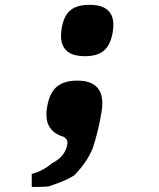

<svg xmlns="http://www.w3.org/2000/svg" viewBox="-20 -582 640 774"><path d="M191.5 75Q242.5 49 251 1.5Q252 -4.5 252 -7Q252 -14 248.8 -19.2Q245.5 -24.5 238.5 -29.5Q167 -50.5 167 -120.5Q167 -134.5 170 -151Q179.5 -207.5 208.8 -232.2Q238 -257 291 -257Q392.5 -257 392.5 -165.5Q392.5 -147.5 389 -128.5Q376 -51 354 15Q331.5 71.5 279.5 124.5Q256.5 139.5 225.8 151.5Q195 163.5 175 169.5Q159.5 171.5 129.5 171.5H108V119Q130.5 113.5 150.2 103Q170 92.5 191.5 75ZM226 -437.5Q226 -452.5 229 -469.5Q237.5 -519 264 -540.8Q290.5 -562.5 341 -562.5Q437 -562.5 437 -482Q437 -467.5 434 -450Q425 -400 398.8 -377.8Q372.5 -355.5 322.5 -355.5Q226 -355.5 226 -437.5Z"/></svg>

Font: JuliaMono ExtraBoldItalic
Style: Regular
Weight: 800
Italic angle: -9°
Monospace: yes
Designer: cormullion
Foundry: corm
Version: Version 0.049; ttfautohint (v1.8.4)